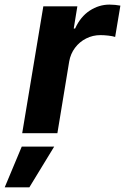

<svg xmlns="http://www.w3.org/2000/svg" viewBox="-97 -573 538 826"><path d="M-1.5 0 89.4 -545.9H235.8L220.2 -450.2H226.1Q249 -501 288.8 -527.1Q328.6 -553.2 374 -553.2Q385.7 -553.2 398.2 -552Q410.6 -550.8 420.9 -548.8L398.4 -414.1Q388.2 -417.5 369.9 -419.7Q351.6 -421.9 335 -421.9Q302.2 -421.9 273.7 -407.5Q245.1 -393.1 225.8 -367.4Q206.5 -341.8 200.7 -308.6L149.9 0ZM-76.7 232.9 -3.4 57.6H136.2L29.3 232.9Z"/></svg>

Font: Inter Tight
Style: Bold Italic
Weight: 700
Italic angle: -9.39999°
Designer: Rasmus Andersson
Foundry: rsms
Version: Version 3.004